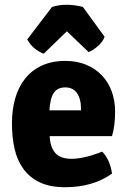

<svg xmlns="http://www.w3.org/2000/svg" viewBox="-20 -769 537 804"><path d="M449 -199H188Q190 -154 211 -129Q232 -104 280 -104Q304 -104 335.5 -111Q367 -118 408 -134Q441 -100 449 -42Q369 15 253 15Q190 15 147.5 -5Q105 -25 78.5 -61Q52 -97 41 -146Q30 -195 30 -253Q30 -309 43.5 -356.5Q57 -404 84.5 -439Q112 -474 154.5 -494Q197 -514 254 -514Q302 -514 340.5 -498Q379 -482 406 -454Q433 -426 447.5 -387Q462 -348 462 -302Q462 -241 449 -199ZM187 -307H319V-318Q319 -355 302.5 -379Q286 -403 253 -403Q221 -403 205.5 -380.5Q190 -358 187 -307ZM351 -551 260 -638 163 -544Q117 -562 94 -604L198 -740Q256 -758 327 -740L418 -615Q410 -593 389.5 -575.5Q369 -558 351 -551Z"/></svg>

Font: Signika
Style: Bold
Weight: 700
Designer: Anna Giedrys
Foundry: Anna Giedrys
Version: Version 1.001